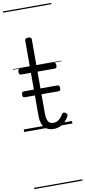

<svg xmlns="http://www.w3.org/2000/svg" viewBox="-144 -1015 676 1520"><g transform="rotate(-10 194.0 -255.0)"><path d="M236 17Q202 17 179.5 3Q157 -11 145.5 -38.5Q134 -66 134 -106V-452H57Q46 -452 42 -457.5Q38 -463 38 -475Q38 -488 42 -494Q46 -500 57 -500H134V-711Q134 -721 140.5 -725.5Q147 -730 160 -730Q174 -730 180.5 -725.5Q187 -721 187 -711V-500H324Q335 -500 339 -494Q343 -488 343 -475Q343 -463 339 -457.5Q335 -452 324 -452H187V-117Q187 -76 198.5 -53.5Q210 -31 242 -31Q267 -31 286 -46.5Q305 -62 322 -89Q328 -97 335.5 -96.5Q343 -96 351 -91Q359 -85 361 -77.5Q363 -70 359 -63Q345 -38 326.5 -20Q308 -2 285 7.5Q262 17 236 17ZM54 -270Q43 -270 39 -276Q35 -282 35 -292Q35 -303 39 -310Q43 -317 54 -317H322Q333 -317 337 -310Q341 -303 341 -292Q341 -282 337 -276Q333 -270 322 -270ZM0 449H388V459H0ZM0 -20H388V0H0ZM0 -505H388V-500H0ZM0 -969H388V-959H0Z"/></g></svg>

Font: Playwrite IT Trad Guides
Style: Regular
Weight: 400
Designer: Veronika Burian, José Scaglione
Foundry: TypeTogether
Version: Version 1.003